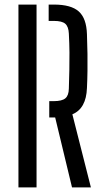

<svg xmlns="http://www.w3.org/2000/svg" viewBox="-20 -820 450 840"><path d="M295.1 0 221.4 -306H195.5V-377.5H214.9Q251.2 -377.5 265.9 -389.9Q280.6 -402.2 281.2 -432.1Q282.7 -477.6 283.4 -515.3Q284.1 -553 283.9 -590.7Q283.6 -628.4 281.2 -673.5Q279.7 -703.9 265.4 -716.2Q251.2 -728.5 215.8 -728.5H192.9V-800H215.8Q290.9 -800 324.5 -770Q358.2 -740 360.4 -670.7Q362.3 -623.3 362.7 -584.5Q363.2 -545.7 362.7 -509.9Q362.3 -474.1 360.4 -435Q357.2 -345.1 296.6 -319.9L377.7 0ZM60.7 0V-800H139.9V0Z"/></svg>

Font: Big Shoulders Stencil Text Thin
Style: Regular
Weight: 100
Designer: Patric King
Foundry: XO Type Co
Version: Version 2.001